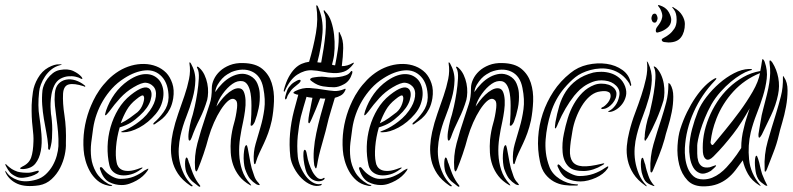

<svg xmlns="http://www.w3.org/2000/svg" viewBox="-42 -720 3080 746"><path d="M123 -369Q124 -378 129 -390.5Q134 -403 142.5 -414.5Q151 -426 163 -435.5Q175 -445 190 -448Q222 -454 243 -444Q264 -434 275 -421Q279 -415 278 -414Q276 -412 271 -415Q265 -419 251.5 -422Q238 -425 222.5 -423.5Q207 -422 192.5 -414Q178 -406 169 -388Q161 -371 158 -353Q155 -335 154.5 -319.5Q154 -304 155 -293Q156 -282 156 -278Q158 -267 159.5 -250.5Q161 -234 161 -217Q161 -200 160 -183.5Q159 -167 156 -155Q155 -152 153.5 -145Q152 -138 150 -138Q145 -138 145 -145Q145 -152 145 -155Q143 -180 138 -205.5Q133 -231 128.5 -258Q124 -285 122 -312.5Q120 -340 123 -369ZM88 -171Q89 -191 84.5 -227.5Q80 -264 81 -312Q82 -337 86 -363.5Q90 -390 105 -416Q121 -444 145.5 -457.5Q170 -471 188 -470Q191 -470 194 -470Q197 -470 197 -469Q197 -467 196 -467.5Q195 -468 189 -466Q171 -461 157 -449.5Q143 -438 133 -423Q123 -408 117 -392Q111 -376 110 -363Q104 -308 111 -267Q116 -234 119 -198.5Q122 -163 116.5 -133.5Q111 -104 95.5 -84.5Q80 -65 48 -63Q45 -63 40.5 -63.5Q36 -64 36 -66Q36 -68 45 -73Q71 -85 79 -108Q87 -131 88 -171ZM-18 -53Q-4 -31 26.5 -20.5Q57 -10 99 -22Q120 -28 136 -43Q152 -58 162.5 -76.5Q173 -95 178.5 -115Q184 -135 185 -152Q186 -180 183.5 -207Q181 -234 177.5 -259.5Q174 -285 171.5 -309Q169 -333 171 -356Q173 -381 185 -394Q197 -407 214.5 -410.5Q232 -414 251 -408Q270 -402 286 -389Q290 -387 289 -384Q289 -382 287 -383Q285 -384 283 -385Q246 -397 225.5 -392Q205 -387 203 -356Q201 -320 208.5 -271.5Q216 -223 214 -164Q215 -144 209.5 -118Q204 -92 191.5 -67.5Q179 -43 158.5 -24Q138 -5 110 0Q57 8 25.5 -6Q-6 -20 -20 -49Q-22 -55 -22 -56H-21Q-21 -56 -18 -53ZM26 -53Q45 -48 72 -49Q81 -50 94 -54Q107 -58 108 -56Q111 -52 102 -46Q93 -40 79 -35.5Q65 -31 50 -29.5Q35 -28 25 -32Q6 -40 -2.5 -49.5Q-11 -59 -18 -73L-20 -77Q-22 -81 -21 -82Q-20 -83 -18 -82Q-17 -81 -17 -80Q-5 -69 3.5 -63.5Q12 -58 26 -53Z M577 -408Q585 -398 589.5 -383Q594 -368 593 -350.5Q592 -333 585 -314Q578 -295 563 -277Q534 -243 499.5 -224.5Q465 -206 437 -206Q420 -206 437 -212Q446 -215 458.5 -221.5Q471 -228 485 -237.5Q499 -247 513.5 -260Q528 -273 540 -290Q560 -318 563.5 -344.5Q567 -371 553 -385Q541 -397 525 -398.5Q509 -400 477 -381Q448 -364 425 -339Q402 -314 382 -286Q371 -272 367.5 -272Q364 -272 370 -290Q382 -325 403.5 -355Q425 -385 455 -406Q477 -421 495.5 -427Q514 -433 529.5 -432Q545 -431 557 -424.5Q569 -418 577 -408ZM631 -338Q627 -314 618.5 -297.5Q610 -281 599.5 -269.5Q589 -258 578.5 -251Q568 -244 560 -238Q556 -235 554 -237Q552 -239 557 -244Q575 -259 593.5 -284.5Q612 -310 613 -341Q613 -394 587 -422Q561 -450 522 -446.5Q483 -443 441 -416Q414 -399 393.5 -376.5Q373 -354 358 -328.5Q343 -303 333.5 -276Q324 -249 320 -222Q316 -196 312.5 -166Q309 -136 312.5 -107Q316 -78 331 -51.5Q346 -25 378 -6Q383 -3 388.5 -2Q394 -1 394 0Q394 2 389 2.5Q384 3 378 1Q353 -4 335.5 -19.5Q318 -35 307 -55Q296 -75 290 -97Q284 -119 283 -137Q277 -216 305 -293Q311 -309 320.5 -329Q330 -349 344 -369.5Q358 -390 377 -409.5Q396 -429 420 -444Q443 -458 468 -465Q493 -472 518 -471.5Q543 -471 565 -462.5Q587 -454 604 -437Q619 -421 627.5 -396Q636 -371 631 -338ZM540 -374Q552 -360 543 -330.5Q534 -301 501 -271Q483 -254 466 -243.5Q449 -233 423 -225Q412 -187 409 -150Q406 -113 411 -90Q412 -81 417.5 -72.5Q423 -64 433.5 -59.5Q444 -55 461 -56Q478 -57 503 -67Q510 -70 511.5 -68.5Q513 -67 505 -62Q487 -48 467 -42.5Q447 -37 429.5 -39Q412 -41 399.5 -51Q387 -61 383 -78Q375 -113 376 -151Q377 -189 387.5 -226Q398 -263 417.5 -295.5Q437 -328 466 -351Q520 -394 540 -374ZM530 -55Q523 -45 512.5 -35.5Q502 -26 488.5 -18.5Q475 -11 460.5 -6Q446 -1 431 -1Q405 -1 382.5 -12.5Q360 -24 348 -59Q346 -63 346 -66.5Q346 -70 348 -70Q352 -72 356 -67.5Q360 -63 364 -58Q375 -45 392.5 -35Q410 -25 426 -25Q456 -25 478 -34Q500 -43 520 -58Q525 -61 531.5 -64Q538 -67 530 -55ZM516 -347Q512 -355 487 -334Q464 -316 450.5 -292.5Q437 -269 427 -241Q446 -250 462 -261.5Q478 -273 492 -284Q507 -297 514 -318Q521 -339 516 -347Z M967 -359Q969 -328 963 -299.5Q957 -271 948 -247Q946 -242 941.5 -236Q937 -230 933 -232Q931 -232 932 -239Q933 -246 933 -249Q934 -260 934.5 -276.5Q935 -293 935 -310Q935 -327 933.5 -342.5Q932 -358 929 -369Q920 -401 900.5 -404.5Q881 -408 861 -394Q841 -380 823 -355Q805 -330 799 -306Q805 -315 814.5 -327.5Q824 -340 836 -351.5Q848 -363 861.5 -370.5Q875 -378 887 -377Q900 -376 905.5 -363Q911 -350 912 -331Q913 -312 910 -290Q907 -268 903 -249Q896 -218 891 -185Q886 -152 887.5 -120.5Q889 -89 898.5 -59.5Q908 -30 931 -5Q933 -2 934 0Q935 2 929 -1Q903 -16 887.5 -36Q872 -56 864 -79Q856 -102 854.5 -127Q853 -152 855 -177Q859 -213 867 -240Q875 -267 879 -301Q881 -322 876 -328.5Q871 -335 864 -336Q854 -337 841.5 -325.5Q829 -314 815.5 -293Q802 -272 789.5 -244Q777 -216 768 -185Q760 -154 748.5 -120.5Q737 -87 727 -63Q723 -54 721 -54Q719 -54 717.5 -58Q716 -62 716 -64Q712 -114 725 -163Q738 -212 755 -262Q765 -293 773 -317Q781 -341 781 -378Q781 -394 789 -411.5Q797 -429 812.5 -443.5Q828 -458 851 -467Q874 -476 903 -475Q951 -474 977 -452.5Q1003 -431 1013.5 -398Q1024 -365 1022.5 -326.5Q1021 -288 1014 -252Q1008 -225 1000 -203Q992 -181 983 -162Q974 -143 966 -126Q958 -109 953 -92Q952 -89 951 -85.5Q950 -82 948 -82Q946 -82 945 -86Q944 -90 944 -95Q942 -129 951 -160.5Q960 -192 970 -225.5Q980 -259 985 -296Q990 -333 981 -378Q972 -426 937 -442Q902 -458 857 -440Q851 -437 841 -431Q831 -425 821.5 -415Q812 -405 804 -391.5Q796 -378 794 -362Q806 -380 822 -396Q838 -412 856 -421.5Q874 -431 892.5 -433Q911 -435 929 -426Q950 -415 958 -395.5Q966 -376 967 -359ZM763 -332Q752 -294 733.5 -257Q715 -220 703 -186Q702 -184 699.5 -178.5Q697 -173 693 -174Q691 -175 690.5 -180.5Q690 -186 690 -189Q690 -205 695.5 -231.5Q701 -258 707 -275Q709 -281 714.5 -305.5Q720 -330 724.5 -359Q729 -388 730.5 -415Q732 -442 725 -454Q721 -461 725 -461Q728 -461 733 -456Q745 -445 752.5 -429Q760 -413 763.5 -395.5Q767 -378 766.5 -361Q766 -344 763 -332ZM967 -1Q965 0 959 -2Q956 -3 954 -4Q940 -13 930 -24.5Q920 -36 910 -64Q907 -74 905.5 -89.5Q904 -105 905 -120Q906 -135 908.5 -145.5Q911 -156 916 -156Q918 -156 920.5 -144.5Q923 -133 925.5 -118Q928 -103 931 -88Q934 -73 936 -66Q941 -51 946 -36Q951 -21 962 -10Q964 -8 966 -4.5Q968 -1 967 -1ZM697 1Q666 -20 649.5 -45Q633 -70 627 -97Q621 -124 622.5 -152Q624 -180 630 -207Q638 -243 650.5 -278.5Q663 -314 674.5 -347.5Q686 -381 692.5 -413Q699 -445 694 -474Q694 -478 695 -478Q697 -478 700 -473Q718 -441 717 -407Q716 -373 706 -337.5Q696 -302 681.5 -265.5Q667 -229 659 -192Q654 -169 652.5 -143.5Q651 -118 656 -93Q661 -68 672.5 -44Q684 -20 704 -1Q708 1 706 3Q704 5 701.5 3.5Q699 2 697 1ZM735 5Q732 7 727 2Q716 -6 705.5 -15Q695 -24 685 -44Q681 -51 679 -62Q677 -73 677 -83.5Q677 -94 678.5 -101Q680 -108 683 -108Q687 -107 689.5 -97Q692 -87 694 -84Q698 -73 701 -63.5Q704 -54 708 -45Q714 -31 720 -21Q726 -11 734 -1Q735 0 736 2Q737 4 735 5Z M1326 -444Q1327 -443 1327 -439.5Q1327 -436 1326 -434Q1317 -405 1295 -393Q1273 -381 1256 -381Q1235 -381 1213 -384.5Q1191 -388 1171 -403Q1169 -405 1166 -407Q1163 -409 1163 -411Q1163 -414 1166 -415.5Q1169 -417 1171 -418Q1180 -420 1194.5 -421.5Q1209 -423 1223 -421Q1233 -419 1247 -419Q1261 -419 1275.5 -421Q1290 -423 1302 -427.5Q1314 -432 1320 -441Q1323 -445 1326 -444ZM1333 -475 1330 -470Q1313 -448 1294 -441.5Q1275 -435 1254 -436Q1233 -437 1211.5 -441.5Q1190 -446 1169 -447Q1141 -448 1113 -430Q1085 -412 1065 -367Q1062 -361 1061 -364.5Q1060 -368 1061 -371Q1069 -401 1080 -421Q1091 -441 1103.5 -453.5Q1116 -466 1130 -472Q1144 -478 1159 -480Q1176 -537 1185.5 -591.5Q1195 -646 1187 -695Q1187 -699 1187 -699Q1189 -700 1191 -698Q1193 -696 1193 -695Q1215 -647 1211 -592.5Q1207 -538 1191 -478Q1196 -477 1199 -477Q1202 -477 1206 -477Q1211 -503 1215.5 -532.5Q1220 -562 1222.5 -589Q1225 -616 1224 -638Q1223 -660 1217 -671Q1214 -680 1217 -680Q1219 -680 1220 -678Q1221 -676 1223 -674Q1237 -660 1245 -636Q1253 -612 1256 -585Q1259 -558 1258 -531.5Q1257 -505 1252 -485L1248 -469Q1251 -467 1254 -467Q1257 -467 1260 -466Q1266 -496 1270.5 -526Q1275 -556 1274 -589Q1274 -596 1275 -596Q1277 -596 1278 -593Q1279 -590 1280 -588Q1292 -566 1291.5 -533Q1291 -500 1286 -463Q1308 -463 1328 -475Q1333 -478 1333 -475ZM1126 -407Q1126 -402 1120.5 -397Q1115 -392 1112 -390Q1107 -386 1100.5 -380.5Q1094 -375 1089 -369Q1084 -361 1079.5 -355Q1075 -349 1072 -338Q1071 -336 1069.5 -334.5Q1068 -333 1067 -334Q1064 -337 1067 -347Q1071 -362 1075 -371.5Q1079 -381 1090 -392Q1094 -396 1100 -400Q1106 -404 1112 -407Q1118 -410 1122 -410Q1126 -410 1126 -407ZM1204 -5Q1209 -7 1208 -4Q1207 -1 1205 0Q1187 6 1167 -2Q1147 -10 1130 -27Q1113 -44 1101 -66.5Q1089 -89 1086 -111Q1081 -158 1085 -202Q1089 -246 1100 -289L1117 -352Q1111 -352 1105 -355Q1098 -357 1098 -360Q1098 -362 1105 -366Q1133 -380 1161.5 -378Q1190 -376 1219 -371Q1237 -368 1255.5 -366.5Q1274 -365 1296 -374Q1298 -376 1300 -375Q1302 -373 1299 -368Q1293 -355 1282 -349Q1271 -343 1259 -340Q1251 -314 1245 -293.5Q1239 -273 1235 -259Q1224 -211 1209.5 -161.5Q1195 -112 1190 -78Q1188 -67 1186 -66Q1184 -65 1182 -70Q1180 -75 1179 -78Q1175 -107 1177.5 -138.5Q1180 -170 1187 -203Q1194 -236 1203 -269.5Q1212 -303 1222 -337Q1217 -337 1212 -337Q1207 -337 1202 -338Q1194 -317 1185.5 -296.5Q1177 -276 1169 -258Q1168 -256 1164.5 -248.5Q1161 -241 1159 -241Q1155 -242 1156 -250.5Q1157 -259 1157 -262Q1159 -277 1163.5 -297Q1168 -317 1172 -340Q1167 -341 1161 -341.5Q1155 -342 1149 -344Q1143 -324 1137.5 -305Q1132 -286 1127 -267Q1119 -232 1115 -192.5Q1111 -153 1115 -111Q1117 -92 1125.5 -72Q1134 -52 1146 -36Q1158 -20 1173.5 -11Q1189 -2 1204 -5ZM1213 -27Q1218 -31 1219 -27.5Q1220 -24 1215 -21Q1211 -18 1204.5 -16.5Q1198 -15 1190 -16Q1182 -17 1173 -22Q1164 -27 1156 -38Q1149 -47 1144.5 -64Q1140 -81 1138 -97.5Q1136 -114 1137 -126Q1138 -138 1142 -138Q1147 -138 1149.5 -124Q1152 -110 1154 -101Q1158 -85 1165 -68Q1172 -51 1180 -41Q1190 -28 1198 -25.5Q1206 -23 1213 -27Z M1584 -408Q1592 -398 1596.5 -383Q1601 -368 1600 -350.5Q1599 -333 1592 -314Q1585 -295 1570 -277Q1541 -243 1506.5 -224.5Q1472 -206 1444 -206Q1427 -206 1444 -212Q1453 -215 1465.5 -221.5Q1478 -228 1492 -237.5Q1506 -247 1520.5 -260Q1535 -273 1547 -290Q1567 -318 1570.5 -344.5Q1574 -371 1560 -385Q1548 -397 1532 -398.5Q1516 -400 1484 -381Q1455 -364 1432 -339Q1409 -314 1389 -286Q1378 -272 1374.5 -272Q1371 -272 1377 -290Q1389 -325 1410.5 -355Q1432 -385 1462 -406Q1484 -421 1502.5 -427Q1521 -433 1536.5 -432Q1552 -431 1564 -424.5Q1576 -418 1584 -408ZM1638 -338Q1634 -314 1625.5 -297.5Q1617 -281 1606.5 -269.5Q1596 -258 1585.5 -251Q1575 -244 1567 -238Q1563 -235 1561 -237Q1559 -239 1564 -244Q1582 -259 1600.5 -284.5Q1619 -310 1620 -341Q1620 -394 1594 -422Q1568 -450 1529 -446.5Q1490 -443 1448 -416Q1421 -399 1400.5 -376.5Q1380 -354 1365 -328.5Q1350 -303 1340.5 -276Q1331 -249 1327 -222Q1323 -196 1319.5 -166Q1316 -136 1319.5 -107Q1323 -78 1338 -51.5Q1353 -25 1385 -6Q1390 -3 1395.5 -2Q1401 -1 1401 0Q1401 2 1396 2.5Q1391 3 1385 1Q1360 -4 1342.5 -19.5Q1325 -35 1314 -55Q1303 -75 1297 -97Q1291 -119 1290 -137Q1284 -216 1312 -293Q1318 -309 1327.5 -329Q1337 -349 1351 -369.5Q1365 -390 1384 -409.5Q1403 -429 1427 -444Q1450 -458 1475 -465Q1500 -472 1525 -471.5Q1550 -471 1572 -462.5Q1594 -454 1611 -437Q1626 -421 1634.5 -396Q1643 -371 1638 -338ZM1547 -374Q1559 -360 1550 -330.5Q1541 -301 1508 -271Q1490 -254 1473 -243.5Q1456 -233 1430 -225Q1419 -187 1416 -150Q1413 -113 1418 -90Q1419 -81 1424.5 -72.5Q1430 -64 1440.5 -59.5Q1451 -55 1468 -56Q1485 -57 1510 -67Q1517 -70 1518.5 -68.5Q1520 -67 1512 -62Q1494 -48 1474 -42.5Q1454 -37 1436.5 -39Q1419 -41 1406.5 -51Q1394 -61 1390 -78Q1382 -113 1383 -151Q1384 -189 1394.5 -226Q1405 -263 1424.5 -295.5Q1444 -328 1473 -351Q1527 -394 1547 -374ZM1537 -55Q1530 -45 1519.5 -35.5Q1509 -26 1495.5 -18.5Q1482 -11 1467.5 -6Q1453 -1 1438 -1Q1412 -1 1389.5 -12.5Q1367 -24 1355 -59Q1353 -63 1353 -66.5Q1353 -70 1355 -70Q1359 -72 1363 -67.5Q1367 -63 1371 -58Q1382 -45 1399.5 -35Q1417 -25 1433 -25Q1463 -25 1485 -34Q1507 -43 1527 -58Q1532 -61 1538.5 -64Q1545 -67 1537 -55ZM1523 -347Q1519 -355 1494 -334Q1471 -316 1457.5 -292.5Q1444 -269 1434 -241Q1453 -250 1469 -261.5Q1485 -273 1499 -284Q1514 -297 1521 -318Q1528 -339 1523 -347Z M1974 -359Q1976 -328 1970 -299.5Q1964 -271 1955 -247Q1953 -242 1948.5 -236Q1944 -230 1940 -232Q1938 -232 1939 -239Q1940 -246 1940 -249Q1941 -260 1941.5 -276.5Q1942 -293 1942 -310Q1942 -327 1940.5 -342.5Q1939 -358 1936 -369Q1927 -401 1907.5 -404.5Q1888 -408 1868 -394Q1848 -380 1830 -355Q1812 -330 1806 -306Q1812 -315 1821.5 -327.5Q1831 -340 1843 -351.5Q1855 -363 1868.5 -370.5Q1882 -378 1894 -377Q1907 -376 1912.5 -363Q1918 -350 1919 -331Q1920 -312 1917 -290Q1914 -268 1910 -249Q1903 -218 1898 -185Q1893 -152 1894.5 -120.5Q1896 -89 1905.5 -59.5Q1915 -30 1938 -5Q1940 -2 1941 0Q1942 2 1936 -1Q1910 -16 1894.5 -36Q1879 -56 1871 -79Q1863 -102 1861.5 -127Q1860 -152 1862 -177Q1866 -213 1874 -240Q1882 -267 1886 -301Q1888 -322 1883 -328.5Q1878 -335 1871 -336Q1861 -337 1848.5 -325.5Q1836 -314 1822.5 -293Q1809 -272 1796.5 -244Q1784 -216 1775 -185Q1767 -154 1755.5 -120.5Q1744 -87 1734 -63Q1730 -54 1728 -54Q1726 -54 1724.5 -58Q1723 -62 1723 -64Q1719 -114 1732 -163Q1745 -212 1762 -262Q1772 -293 1780 -317Q1788 -341 1788 -378Q1788 -394 1796 -411.5Q1804 -429 1819.5 -443.5Q1835 -458 1858 -467Q1881 -476 1910 -475Q1958 -474 1984 -452.5Q2010 -431 2020.5 -398Q2031 -365 2029.5 -326.5Q2028 -288 2021 -252Q2015 -225 2007 -203Q1999 -181 1990 -162Q1981 -143 1973 -126Q1965 -109 1960 -92Q1959 -89 1958 -85.5Q1957 -82 1955 -82Q1953 -82 1952 -86Q1951 -90 1951 -95Q1949 -129 1958 -160.5Q1967 -192 1977 -225.5Q1987 -259 1992 -296Q1997 -333 1988 -378Q1979 -426 1944 -442Q1909 -458 1864 -440Q1858 -437 1848 -431Q1838 -425 1828.5 -415Q1819 -405 1811 -391.5Q1803 -378 1801 -362Q1813 -380 1829 -396Q1845 -412 1863 -421.5Q1881 -431 1899.5 -433Q1918 -435 1936 -426Q1957 -415 1965 -395.5Q1973 -376 1974 -359ZM1770 -332Q1759 -294 1740.5 -257Q1722 -220 1710 -186Q1709 -184 1706.5 -178.5Q1704 -173 1700 -174Q1698 -175 1697.5 -180.5Q1697 -186 1697 -189Q1697 -205 1702.5 -231.5Q1708 -258 1714 -275Q1716 -281 1721.5 -305.5Q1727 -330 1731.5 -359Q1736 -388 1737.5 -415Q1739 -442 1732 -454Q1728 -461 1732 -461Q1735 -461 1740 -456Q1752 -445 1759.5 -429Q1767 -413 1770.5 -395.5Q1774 -378 1773.5 -361Q1773 -344 1770 -332ZM1974 -1Q1972 0 1966 -2Q1963 -3 1961 -4Q1947 -13 1937 -24.5Q1927 -36 1917 -64Q1914 -74 1912.5 -89.5Q1911 -105 1912 -120Q1913 -135 1915.5 -145.5Q1918 -156 1923 -156Q1925 -156 1927.5 -144.5Q1930 -133 1932.5 -118Q1935 -103 1938 -88Q1941 -73 1943 -66Q1948 -51 1953 -36Q1958 -21 1969 -10Q1971 -8 1973 -4.5Q1975 -1 1974 -1ZM1704 1Q1673 -20 1656.5 -45Q1640 -70 1634 -97Q1628 -124 1629.5 -152Q1631 -180 1637 -207Q1645 -243 1657.5 -278.5Q1670 -314 1681.5 -347.5Q1693 -381 1699.5 -413Q1706 -445 1701 -474Q1701 -478 1702 -478Q1704 -478 1707 -473Q1725 -441 1724 -407Q1723 -373 1713 -337.5Q1703 -302 1688.5 -265.5Q1674 -229 1666 -192Q1661 -169 1659.5 -143.5Q1658 -118 1663 -93Q1668 -68 1679.5 -44Q1691 -20 1711 -1Q1715 1 1713 3Q1711 5 1708.5 3.5Q1706 2 1704 1ZM1742 5Q1739 7 1734 2Q1723 -6 1712.5 -15Q1702 -24 1692 -44Q1688 -51 1686 -62Q1684 -73 1684 -83.5Q1684 -94 1685.5 -101Q1687 -108 1690 -108Q1694 -107 1696.5 -97Q1699 -87 1701 -84Q1705 -73 1708 -63.5Q1711 -54 1715 -45Q1721 -31 1727 -21Q1733 -11 1741 -1Q1742 0 1743 2Q1744 4 1742 5Z M2182 -210Q2186 -235 2195.5 -260.5Q2205 -286 2218 -307.5Q2231 -329 2247 -343.5Q2263 -358 2281 -363Q2304 -368 2315.5 -365Q2327 -362 2329 -356Q2332 -347 2329 -338Q2326 -329 2320.5 -322Q2315 -315 2308.5 -309.5Q2302 -304 2298 -303Q2293 -301 2294.5 -298Q2296 -295 2304 -297Q2313 -298 2322 -304Q2331 -310 2338.5 -319Q2346 -328 2350 -338.5Q2354 -349 2353 -360Q2351 -371 2342.5 -379Q2334 -387 2322 -391Q2310 -395 2295 -395Q2280 -395 2267 -390Q2241 -380 2221.5 -360.5Q2202 -341 2187.5 -315.5Q2173 -290 2164 -260.5Q2155 -231 2149 -201Q2141 -164 2144 -128.5Q2147 -93 2167 -73Q2177 -63 2193 -59Q2209 -55 2227 -55.5Q2245 -56 2263.5 -62Q2282 -68 2298 -78Q2302 -80 2304.5 -82Q2307 -84 2305 -85Q2304 -86 2297 -84Q2248 -72 2221 -74Q2194 -76 2182.5 -92Q2171 -108 2172.5 -137.5Q2174 -167 2182 -210ZM2194 -4Q2162 -6 2133 -24.5Q2104 -43 2093 -71Q2082 -100 2079 -126.5Q2076 -153 2078 -178Q2082 -230 2098.5 -282.5Q2115 -335 2150 -377Q2172 -403 2194 -420.5Q2216 -438 2252 -448Q2270 -453 2291 -454Q2312 -455 2332.5 -449.5Q2353 -444 2371 -431Q2389 -418 2403 -396Q2406 -386 2409 -386Q2412 -389 2409 -397Q2403 -429 2376.5 -448Q2350 -467 2314.5 -472Q2279 -477 2241 -468.5Q2203 -460 2174 -436Q2135 -405 2108.5 -364.5Q2082 -324 2067 -279Q2052 -234 2049 -186Q2046 -138 2056 -92Q2062 -62 2076.5 -43.5Q2091 -25 2110 -14.5Q2129 -4 2151 -1Q2173 2 2195 1Q2201 1 2202.5 0Q2204 -1 2204 -2Q2204 -4 2194 -4ZM2116 -245Q2116 -244 2115.5 -240Q2115 -236 2114.5 -232Q2114 -228 2114 -224.5Q2114 -221 2116 -221Q2118 -221 2122.5 -231Q2127 -241 2127 -242Q2153 -302 2189 -348Q2192 -351 2201 -361.5Q2210 -372 2225 -383Q2240 -394 2261 -402Q2282 -410 2308 -407Q2335 -404 2352 -387Q2369 -370 2364 -347Q2360 -325 2348.5 -310Q2337 -295 2326 -290Q2318 -287 2321.5 -286Q2325 -285 2327 -285Q2339 -286 2352.5 -294.5Q2366 -303 2376 -316.5Q2386 -330 2390 -347Q2394 -364 2387 -384Q2379 -405 2364 -417.5Q2349 -430 2331 -435.5Q2313 -441 2294.5 -441Q2276 -441 2263 -438Q2225 -428 2199 -409Q2173 -390 2156.5 -364.5Q2140 -339 2131 -308.5Q2122 -278 2116 -245ZM2318 -64Q2322 -70 2321.5 -72Q2321 -74 2319 -73.5Q2317 -73 2313.5 -70.5Q2310 -68 2308 -67Q2288 -53 2263.5 -44.5Q2239 -36 2209 -36Q2194 -36 2173.5 -46.5Q2153 -57 2142 -68Q2138 -73 2133.5 -77.5Q2129 -82 2126 -81Q2122 -77 2126 -70Q2141 -35 2164 -25Q2187 -15 2213 -15Q2228 -15 2243.5 -19Q2259 -23 2273.5 -29.5Q2288 -36 2299.5 -45Q2311 -54 2318 -64Z M2536 -330Q2539 -343 2539.5 -360Q2540 -377 2537 -395Q2534 -413 2526.5 -429.5Q2519 -446 2507 -458Q2501 -462 2500 -462Q2496 -462 2500 -456Q2506 -443 2504.5 -415.5Q2503 -388 2498 -358.5Q2493 -329 2487.5 -305.5Q2482 -282 2481 -277Q2474 -259 2468.5 -232Q2463 -205 2463 -188Q2462 -186 2462 -180Q2462 -174 2465 -173Q2466 -173 2469 -178Q2472 -183 2474 -185Q2492 -217 2508.5 -255Q2525 -293 2536 -330ZM2540 -179Q2544 -197 2553 -225.5Q2562 -254 2568 -284.5Q2574 -315 2574 -344.5Q2574 -374 2562 -393Q2558 -397 2556 -397Q2554 -397 2555 -393Q2555 -355 2546.5 -322.5Q2538 -290 2528 -259Q2511 -208 2497 -159.5Q2483 -111 2485 -60Q2485 -57 2485.5 -53.5Q2486 -50 2489 -50Q2491 -50 2492 -52Q2493 -54 2495 -58Q2505 -82 2518 -114.5Q2531 -147 2540 -179ZM2469 0Q2450 -20 2440 -44.5Q2430 -69 2426 -94.5Q2422 -120 2424 -146Q2426 -172 2432 -195Q2441 -231 2455 -267Q2469 -303 2479 -338.5Q2489 -374 2490.5 -408.5Q2492 -443 2476 -476Q2473 -481 2472 -481Q2471 -481 2471 -479.5Q2471 -478 2472 -477Q2475 -447 2468 -415Q2461 -383 2450 -349.5Q2439 -316 2425.5 -280.5Q2412 -245 2403 -208Q2396 -181 2393.5 -153Q2391 -125 2397 -97.5Q2403 -70 2419 -45Q2435 -20 2465 1Q2467 3 2470 3.5Q2473 4 2469 0ZM2477 -38Q2474 -46 2470.5 -58Q2467 -70 2465 -81Q2463 -85 2460 -96Q2457 -107 2455 -107Q2451 -107 2449.5 -100Q2448 -93 2448 -82.5Q2448 -72 2449.5 -60.5Q2451 -49 2454 -41Q2460 -21 2468.5 -13Q2477 -5 2491 0Q2497 3 2500 3Q2501 3 2500.5 1.5Q2500 0 2499 0Q2492 -8 2486.5 -17Q2481 -26 2477 -38ZM2555 -555Q2550 -555 2539.5 -556.5Q2529 -558 2529 -566Q2529 -569 2538 -573.5Q2547 -578 2558 -586.5Q2569 -595 2578 -608.5Q2587 -622 2587 -643Q2587 -669 2577 -682Q2575 -685 2572 -688.5Q2569 -692 2570 -693Q2572 -693 2574.5 -691.5Q2577 -690 2578 -689Q2598 -678 2608.5 -660.5Q2619 -643 2619 -627Q2619 -595 2604 -575Q2589 -555 2555 -555ZM2518 -595Q2506 -590 2506 -601Q2506 -609 2512 -616.5Q2518 -624 2523.5 -633Q2529 -642 2531 -653.5Q2533 -665 2525 -682Q2523 -687 2518 -693Q2513 -699 2515 -700Q2517 -701 2523.5 -698.5Q2530 -696 2532 -695Q2549 -687 2557.5 -671Q2566 -655 2566 -643Q2566 -624 2550.5 -611.5Q2535 -599 2518 -595ZM2489 -649Q2489 -654 2492 -660.5Q2495 -667 2502 -667Q2507 -667 2510 -660.5Q2513 -654 2513 -649Q2513 -645 2510 -638.5Q2507 -632 2502 -632Q2495 -632 2492 -638Q2489 -644 2489 -649Z M2981 -352Q2973 -312 2954 -272Q2935 -232 2918 -197Q2917 -195 2913.5 -190Q2910 -185 2908 -185Q2905 -186 2905 -191.5Q2905 -197 2905 -199Q2906 -208 2908.5 -220.5Q2911 -233 2913 -246.5Q2915 -260 2917.5 -272.5Q2920 -285 2923 -295Q2932 -329 2938 -353.5Q2944 -378 2947 -398Q2950 -418 2950.5 -436Q2951 -454 2948 -475Q2947 -483 2949 -485Q2951 -486 2954 -483Q2957 -480 2959 -477Q2976 -450 2982 -417.5Q2988 -385 2981 -352ZM3005 -419Q3018 -400 3018 -369Q3018 -338 3012 -305.5Q3006 -273 2997 -243Q2988 -213 2984 -195Q2976 -160 2962 -125Q2948 -90 2938 -63Q2937 -60 2935 -56.5Q2933 -53 2931 -53Q2929 -53 2929 -57Q2929 -61 2929 -64Q2926 -119 2941 -171.5Q2956 -224 2973 -278Q2983 -311 2992 -345.5Q3001 -380 3000 -421Q3000 -425 3001 -425ZM2911 -436Q2850 -411 2807.5 -364.5Q2765 -318 2742 -260Q2732 -234 2727 -213.5Q2722 -193 2719 -169Q2718 -164 2722 -159Q2726 -154 2730 -159Q2748 -181 2776 -215Q2804 -249 2832 -287Q2860 -325 2882.5 -364Q2905 -403 2911 -436ZM2844 -97Q2829 -76 2815 -58Q2801 -40 2784 -26.5Q2767 -13 2746 -5Q2725 3 2698 4Q2653 6 2629.5 -19Q2606 -44 2597 -80Q2588 -116 2590.5 -154.5Q2593 -193 2601 -218Q2612 -253 2627.5 -284.5Q2643 -316 2660.5 -341.5Q2678 -367 2696.5 -385.5Q2715 -404 2733 -414Q2734 -414 2737.5 -416Q2741 -418 2741 -415Q2742 -415 2740 -412Q2738 -409 2736 -407Q2684 -353 2653.5 -285Q2623 -217 2619 -145Q2618 -127 2620.5 -106Q2623 -85 2630.5 -66.5Q2638 -48 2652 -35.5Q2666 -23 2690 -23Q2709 -23 2725 -29.5Q2741 -36 2755 -46.5Q2769 -57 2780.5 -69.5Q2792 -82 2801 -93Q2821 -118 2838 -145Q2838 -165 2840.5 -184Q2843 -203 2848 -222Q2851 -236 2853.5 -244.5Q2856 -253 2858.5 -260.5Q2861 -268 2863.5 -276.5Q2866 -285 2871 -299Q2855 -271 2839.5 -246.5Q2824 -222 2806.5 -199.5Q2789 -177 2770.5 -155.5Q2752 -134 2730 -112Q2713 -95 2702 -101Q2691 -107 2689 -129Q2687 -163 2692.5 -195Q2698 -227 2712 -262Q2725 -294 2744.5 -324Q2764 -354 2789.5 -378.5Q2815 -403 2846 -420.5Q2877 -438 2912 -444Q2914 -455 2915.5 -463Q2917 -471 2918 -479Q2920 -490 2920 -490Q2922 -491 2924.5 -488Q2927 -485 2929 -480Q2941 -447 2937 -414Q2933 -381 2922.5 -347Q2912 -313 2898 -277.5Q2884 -242 2875 -206Q2863 -155 2868.5 -100.5Q2874 -46 2911 -2Q2914 2 2914 2Q2913 3 2908 0Q2879 -18 2864.5 -43.5Q2850 -69 2844 -97ZM2879 -451Q2881 -449 2878.5 -448Q2876 -447 2868 -445Q2855 -441 2836.5 -430Q2818 -419 2797.5 -402Q2777 -385 2757 -362.5Q2737 -340 2722 -314Q2707 -287 2696.5 -261Q2686 -235 2679.5 -213.5Q2673 -192 2670 -176.5Q2667 -161 2667 -155Q2667 -140 2667 -123.5Q2667 -107 2671 -94Q2675 -81 2685 -74Q2695 -67 2715 -70Q2716 -70 2720 -71.5Q2724 -73 2728 -74.5Q2732 -76 2735.5 -77Q2739 -78 2740 -78Q2741 -76 2738.5 -73Q2736 -70 2732 -66.5Q2728 -63 2724.5 -60Q2721 -57 2720 -56Q2695 -41 2678 -47Q2661 -53 2651.5 -69.5Q2642 -86 2638.5 -108.5Q2635 -131 2636 -149Q2638 -184 2647 -218.5Q2656 -253 2670 -288Q2681 -315 2703 -343.5Q2725 -372 2752.5 -396Q2780 -420 2810 -435.5Q2840 -451 2868 -452Q2878 -452 2879 -451ZM2938 -2Q2940 1 2939 2Q2936 2 2931 0Q2928 -2 2915 -12Q2902 -22 2896 -44Q2894 -52 2892.5 -64.5Q2891 -77 2891 -88Q2891 -99 2892.5 -107Q2894 -115 2897 -115Q2900 -115 2903.5 -103Q2907 -91 2908 -88Q2911 -74 2913.5 -63.5Q2916 -53 2919 -44Q2923 -33 2929.5 -19Q2936 -5 2938 -2Z"/></svg>

Font: mr_AkronimG
Style: Regular
Weight: 400
Version: Version 1.002 April 14, 2020